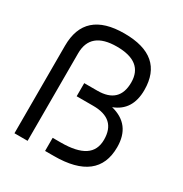

<svg xmlns="http://www.w3.org/2000/svg" viewBox="-161 -806 883 928"><g transform="rotate(30 281.0 -342.0)"><path d="M219.7 -305.2V-378.4H293Q415 -378.4 415 -494.6Q415 -610.4 268.6 -610.4Q122.1 -610.4 122.1 -488.3V0H48.8V-488.3Q48.8 -683.6 268.6 -683.6Q488.3 -683.6 488.3 -494.6Q488.3 -380.4 394.5 -345.2Q512.7 -315.9 512.7 -189.5Q512.7 0 268.6 0H219.7V-73.2H265.1Q353 -73.2 396.2 -101.6Q439.5 -129.9 439.5 -189.5Q439.5 -305.2 312.5 -305.2Z"/></g></svg>

Font: Sanitrixie
Style: Regular
Weight: 400
Designer: Jayvee D. Enaguas (Grand Chaos)
Version: Version 1.1 - 6/9/2013